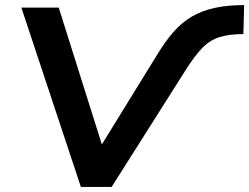

<svg xmlns="http://www.w3.org/2000/svg" viewBox="-20 -735 980 755"><path d="M298 0 64 -705H211L390 -137H362L595 -515Q628 -570 661.5 -608.5Q695 -647 734.5 -670Q774 -693 824.5 -704Q875 -715 940 -715L937 -601Q881 -601 843 -589Q805 -577 775.5 -546.5Q746 -516 711 -461L419 0Z"/></svg>

Font: Nunito Sans 10pt SemiExpanded
Style: Bold Italic
Weight: 700
Width: 6
Italic angle: -9°
Designer: Vernon Adams
Foundry: Vernon Adams
Version: Version 3.101;gftools[0.9.27]